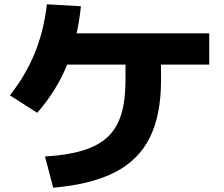

<svg xmlns="http://www.w3.org/2000/svg" viewBox="-20 -818 1040 892"><path d="M189 -91Q293 -97 365 -119Q437 -141 480.5 -182Q524 -223 543.5 -287.5Q563 -352 563 -443V-594H728V-443Q728 -284 676 -179Q624 -74 513.5 -17.5Q403 39 227 54ZM26 -375Q99 -468 141 -570Q183 -672 198 -798L356 -789Q340 -636 291.5 -516.5Q243 -397 153 -294ZM228 -518V-663H952V-518Z"/></svg>

Font: M PLUS 1 ExtraBold
Style: Regular
Weight: 800
Designer: Coji Morishita
Foundry: UNDERFOREST DESIGN
Version: Version 1.001